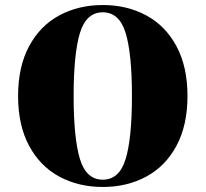

<svg xmlns="http://www.w3.org/2000/svg" viewBox="-20 -732 818 764"><path d="M726 -350Q726 -233 682 -151.5Q638 -70 561.5 -29Q485 12 389 12Q293 12 216.5 -29Q140 -70 96 -151.5Q52 -233 52 -350Q52 -467 96 -548.5Q140 -630 216.5 -671Q293 -712 389 -712Q485 -712 561.5 -671Q638 -630 682 -548.5Q726 -467 726 -350ZM505 -350Q505 -518 480 -600.5Q455 -683 389 -683Q323 -683 298 -600.5Q273 -518 273 -350Q273 -182 298 -99.5Q323 -17 389 -17Q455 -17 480 -99.5Q505 -182 505 -350Z"/></svg>

Font: Chonburi
Style: Regular
Weight: 400
Designer: Thanarat Vachiruckul and Stawix Ruecha
Foundry: Cadson Demak & Katatrad
Version: Version 1.000